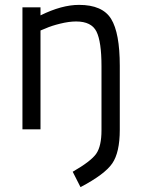

<svg xmlns="http://www.w3.org/2000/svg" viewBox="-20 -530 578 787"><path d="M146 0H72V-500H146V-467Q233 -510 304 -510Q400 -510 435.5 -452.5Q471 -395 471 -260V2Q471 95 440 140Q409 185 310 237L278 174Q353 131 374.5 100Q396 69 396 4V-259Q396 -359 375.5 -400.5Q355 -442 292 -442Q263 -442 226.5 -433Q190 -424 168 -414L146 -405Z"/></svg>

Font: Titillium Web[RUS by Daymarius]
Style: Regular
Weight: 400
Designer: Cyrillization by Daymarius
Foundry: Cyrillization by Daymarius
Version: Version 1.002 September 11, 2018